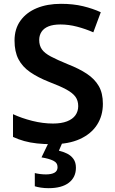

<svg xmlns="http://www.w3.org/2000/svg" viewBox="-20 -744 600 1004"><path d="M518 -201Q518 -139 487.5 -91.5Q457 -44 398 -17Q339 10 253 10Q210 10 173.5 6Q137 2 106.5 -6.5Q76 -15 48 -28V-147Q93 -126 148.5 -112Q204 -98 257 -98Q301 -98 330.5 -109.5Q360 -121 374.5 -141.5Q389 -162 389 -189Q389 -218 374.5 -238Q360 -258 327 -276Q294 -294 236 -316Q178 -339 137.5 -367Q97 -395 76.5 -434.5Q56 -474 56 -532Q56 -593 87 -636Q118 -679 172.5 -701.5Q227 -724 299 -724Q363 -724 414.5 -711.5Q466 -699 507 -680L468 -575Q427 -593 383 -604.5Q339 -616 296 -616Q258 -616 233.5 -606Q209 -596 197 -577.5Q185 -559 185 -535Q185 -506 199 -486Q213 -466 246 -448.5Q279 -431 335 -408Q394 -385 434.5 -358Q475 -331 496.5 -294Q518 -257 518 -201ZM377 133Q377 183 340 211.5Q303 240 234 240Q212 240 193 237Q174 234 162 230V161Q174 164 189.5 166Q205 168 220 168Q249 168 265 159Q281 150 281 130Q281 107 258 96Q235 85 197 79L235 0H307L288 44Q310 49 330.5 59Q351 69 364 87Q377 105 377 133Z"/></svg>

Font: Noto Sans Khmer SemiBold
Style: Regular
Weight: 600
Version: Version 2.003